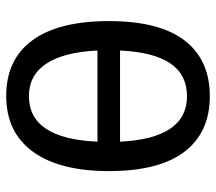

<svg xmlns="http://www.w3.org/2000/svg" viewBox="-60 -650 719 640"><g transform="rotate(90 300.0 -329.5)"><path d="M549.8 -332.5Q549.8 -168 485.1 -79.1Q420.4 9.8 299.3 9.8Q177.7 9.8 113.8 -77.6Q49.8 -165 49.8 -332.5Q49.8 -501 114.5 -585Q179.2 -668.9 300.3 -668.9Q420.9 -668.9 485.4 -584.2Q549.8 -499.5 549.8 -332.5ZM299.8 -65.9Q441.9 -65.9 451.7 -294.4H147.9Q153.3 -181.2 191.9 -123.5Q230.5 -65.9 299.8 -65.9ZM300.3 -592.8Q229 -592.8 191.2 -537.8Q153.3 -482.9 147.9 -369.6H451.7Q440.9 -592.8 300.3 -592.8Z"/></g></svg>

Font: Cousine
Style: Regular
Weight: 400
Monospace: yes
Designer: Steve Matteson
Foundry: Monotype Imaging Inc.
Version: Version 1.21